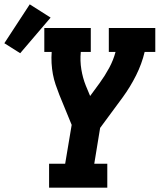

<svg xmlns="http://www.w3.org/2000/svg" viewBox="-105 -864 735 884"><path d="M121 0V-110H195L225 -289L168 -428Q159 -451 151 -474.5Q143 -498 138.5 -522.5Q134 -547 132.5 -573Q131 -599 133 -625H99V-735H313V-625H267Q263 -584 269.5 -544.5Q276 -505 290 -470L310 -422L354 -482Q378 -515 397.5 -551Q417 -587 427 -625H396V-735H610V-625H561Q548 -570 521.5 -517Q495 -464 460 -416L356 -275L329 -110H389V0ZM-12 -619 -85 -665 32 -844 128 -783Z"/></svg>

Font: Iosevka Curly Slab XBdExObl
Style: Regular
Weight: 800
Width: 7
Italic angle: -9°
Monospace: yes
Designer: Belleve Invis
Foundry: Belleve Invis
Version: Version 11.1.0; ttfautohint (v1.8.3)